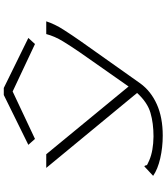

<svg xmlns="http://www.w3.org/2000/svg" viewBox="49 -776 901 1040"><g transform="rotate(-90 500.0 -256.5)"><path d="M285 174Q221 174 162 160.5Q103 147 67 122L111 81L119 74L123 79Q123 88 129.5 91Q136 94 151 101Q202 123 280 124Q352 124 408.5 107.5Q465 91 516 35L110 -457H184L551 -11L736 -275Q767 -320 795 -365.5Q823 -411 835 -457H904Q889 -411 859 -364Q829 -317 796 -270L568 52Q526 110 454.5 142Q383 174 285 174ZM267 -518 235 -554 505 -687H543L814 -554L781 -518L524 -639Z"/></g></svg>

Font: Inconsolata UltraExpanded Light
Style: Regular
Weight: 300
Width: 9
Monospace: yes
Designer: Raph Levien, Cyreal, Brenton Simpson
Foundry: Raph Levien, Cyreal, Google
Version: Version 3.001; ttfautohint (v1.8.2.53-6de2)